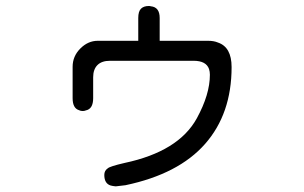

<svg xmlns="http://www.w3.org/2000/svg" viewBox="-20 -582 1040 657"><path d="M489.3 -561.5Q471.7 -561.5 462.4 -552.2Q453.1 -543 453.1 -520.5V-442.4H314.5Q281.2 -442.4 254.9 -416Q228.5 -389.6 228.5 -353.5V-246.1Q228.5 -211.9 250 -205.1Q255.9 -202.1 262.7 -202.1Q269.5 -202.1 273.4 -204.1Q298.8 -209 298.8 -246.1V-317.4Q298.8 -344.7 313.5 -359.4Q328.1 -374 356.4 -374H642.6Q685.5 -374 695.3 -345.7Q698.2 -336.9 698.2 -326.2Q698.2 -258.8 653.3 -176.8Q590.8 -63.5 406.2 -24.4Q355.5 -12.7 348.6 -5.9Q336.9 2 336.9 16.6Q336.9 45.9 358.4 52.7Q365.2 54.7 376 55.7L409.2 51.8Q590.8 13.7 681.6 -89.4Q772.5 -192.4 772.5 -352.5Q772.5 -420.9 725.6 -436.5Q711.9 -442.4 692.4 -442.4H526.4V-520.5Q526.4 -557.6 496.1 -560.5Q493.2 -561.5 489.3 -561.5Z"/></svg>

Font: FakePearl
Style: Light
Weight: 350
Version: Version 1.2